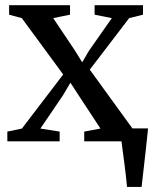

<svg xmlns="http://www.w3.org/2000/svg" viewBox="-20 -558 605 758"><path d="M481.5 180Q479.5 159 476.8 134.5Q474 110 470.8 85.2Q467.5 60.5 464.5 38.2Q461.5 16 459.5 -1L420.5 -51H564.5Q562.5 -31 560 -7.5Q557.5 16 554.8 40.8Q552 65.5 549.2 90.2Q546.5 115 543.8 138Q541 161 539 180ZM66.5 -50.5 229.5 -264 66 -486.5 16 -500V-537.5H256.5V-500L190 -486.5L274.5 -360.5L304.5 -312L331.5 -358L421.5 -486.5L353.5 -500V-537.5H544.5V-500L490 -486.5L334.5 -283L503.5 -50L557 -38.5V0H312.5V-38.5L376.5 -50.5L292.5 -178.5L258 -231.5L228.5 -181.5L139.5 -50.5L215.5 -38.5V0H9V-38.5Z"/></svg>

Font: Merriweather 60pt
Style: Regular
Weight: 400
Version: Version 2.100